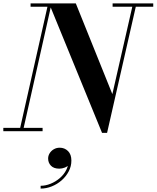

<svg xmlns="http://www.w3.org/2000/svg" viewBox="-56 -770 920 1127"><path d="M543 10 232 -750H389L603.5 -217.5L725 -750H745.5L572.5 10ZM-36.5 0V-19.5H194V0ZM58 0 222.5 -730.5H123.5V-750H247L78.5 0ZM605 -730.5V-750H843.5V-730.5ZM182.5 337V320.5Q211.5 320.5 241 308.5Q270.5 296.5 295 275.5Q319.5 254.5 333.5 226.5Q347.5 198.5 346 166.5H362Q362 183.5 351 195.5Q340 207.5 324 213.8Q308 220 292 220Q260 220 243.2 202.8Q226.5 185.5 226.5 160.5Q226.5 144 235.5 129.5Q244.5 115 260 106Q275.5 97 294.5 97Q323 97 343 116.5Q363 136 363 172.5Q363 206.5 347.2 236.2Q331.5 266 305.5 288.8Q279.5 311.5 247.5 324.2Q215.5 337 182.5 337Z"/></svg>

Font: Bodoni Moda 11pt SemiBold
Style: Italic
Weight: 600
Italic angle: -13°
Designer: Owen Earl
Foundry: indestructible type
Version: Version 2.004